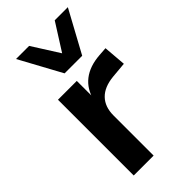

<svg xmlns="http://www.w3.org/2000/svg" viewBox="-237 -820 880 880"><g transform="rotate(-45 203.0 -379.5)"><path d="M68 0V-491H190V-372H182Q197 -432 238.5 -464Q280 -496 347 -501L389 -504L398 -394L321 -387Q260 -381 228.5 -348.5Q197 -316 197 -260V0ZM175 -555 64 -759H149L232 -628L315 -759H400L289 -555Z"/></g></svg>

Font: Nunito Sans 11pt
Style: Bold
Weight: 700
Version: Version 3.101;gftools[0.9.27]